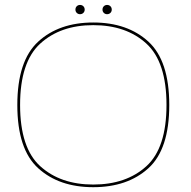

<svg xmlns="http://www.w3.org/2000/svg" viewBox="-20 -774 794 798"><path d="M367.5 4Q225.5 4 138.8 -74.8Q52 -153.5 52 -337.5Q52 -521.5 138.8 -601Q225.5 -680.5 367.8 -680.5Q510 -680.5 596.8 -601Q683.5 -521.5 683.5 -337.5Q683.5 -153.5 596.8 -74.8Q510 4 367.5 4ZM367.5 -7Q504.5 -7 588.2 -83Q672 -159 672 -337.8Q672 -516.5 588.2 -593Q504.5 -669.5 367.5 -669.5Q231.5 -669.5 147.5 -593Q63.5 -516.5 63.5 -337.8Q63.5 -159 147.5 -83Q231.5 -7 367.5 -7ZM425 -715Q417 -715 411.5 -720.5Q406 -726 406 -734Q406 -742.5 411.5 -748Q417 -753.5 425 -753.5Q433.5 -753.5 439 -748Q444.5 -742.5 444.5 -734Q444.5 -726 439 -720.5Q433.5 -715 425 -715ZM312.5 -715Q304.5 -715 299 -720.5Q293.5 -726 293.5 -734Q293.5 -742.5 299 -748Q304.5 -753.5 312.5 -753.5Q321 -753.5 326.5 -748Q332 -742.5 332 -734Q332 -726 326.5 -720.5Q321 -715 312.5 -715Z"/></svg>

Font: Anybody ExtraExpanded Thin
Style: Regular
Weight: 100
Width: 8
Designer: Tyler Finck
Foundry: Etcetera Type Company
Version: Version 1.010; ttfautohint (v1.8.3) -l 8 -r 50 -G 200 -x 14 